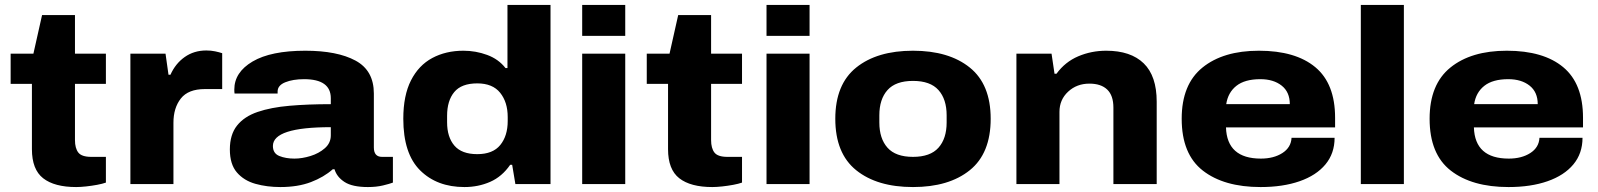

<svg xmlns="http://www.w3.org/2000/svg" viewBox="-20 -744 6458 776"><path d="M288 12Q200 12 154.5 -23.5Q109 -59 109 -141V-405H23V-527H115L150 -683H283V-527H408V-405H283V-178Q283 -145 296.5 -127.5Q310 -110 349 -110H408V-6Q394 -1 372.5 3Q351 7 328 9.5Q305 12 288 12Z M507 0V-527H649L661 -442H669Q689 -487 726.5 -513.5Q764 -540 814 -540Q833 -540 849.5 -536.5Q866 -533 878 -529V-384H808Q741 -384 711 -346Q681 -308 681 -248V0Z M1113 12Q1059 12 1012.5 -1Q966 -14 937.5 -47Q909 -80 909 -140Q909 -200 938 -236.5Q967 -273 1021 -291.5Q1075 -310 1150 -316.5Q1225 -323 1317 -323V-347Q1317 -424 1209 -424Q1164 -424 1133 -411.5Q1102 -399 1102 -374V-366H928Q927 -372 927 -382Q927 -452 1001 -495.5Q1075 -539 1214 -539Q1343 -539 1417 -499Q1491 -459 1491 -366V-148Q1491 -110 1524 -110H1568V-6Q1555 -1 1528 5.5Q1501 12 1467 12Q1404 12 1372.5 -8.5Q1341 -29 1332 -60H1325Q1289 -28 1236.5 -8Q1184 12 1113 12ZM1170 -103Q1201 -103 1235 -113.5Q1269 -124 1293 -145Q1317 -166 1317 -197V-230Q1083 -230 1083 -154Q1083 -124 1109 -113.5Q1135 -103 1170 -103Z M1857 12Q1746 12 1678 -55.5Q1610 -123 1610 -264Q1610 -358 1641 -419Q1672 -480 1727 -509.5Q1782 -539 1853 -539Q1903 -539 1949 -522Q1995 -505 2023 -469H2031V-724H2205V0H2063L2050 -78H2042Q2009 -30 1961 -9Q1913 12 1857 12ZM1909 -121Q1972 -121 2002 -158Q2032 -195 2032 -255V-271Q2032 -331 2001.5 -369Q1971 -407 1909 -407Q1845 -407 1816 -372Q1787 -337 1787 -276V-250Q1787 -190 1816.5 -155.5Q1846 -121 1909 -121Z M2333 -599V-724H2507V-599ZM2333 0V-527H2507V0Z M2859 12Q2771 12 2725.5 -23.5Q2680 -59 2680 -141V-405H2594V-527H2686L2721 -683H2854V-527H2979V-405H2854V-178Q2854 -145 2867.5 -127.5Q2881 -110 2920 -110H2979V-6Q2965 -1 2943.5 3Q2922 7 2899 9.5Q2876 12 2859 12Z M3078 -599V-724H3252V-599ZM3078 0V-527H3252V0Z M3670 12Q3525 12 3440.5 -56Q3356 -124 3356 -264Q3356 -403 3440.5 -471Q3525 -539 3670 -539Q3815 -539 3899.5 -471Q3984 -403 3984 -264Q3984 -124 3899.5 -56Q3815 12 3670 12ZM3670 -110Q3740 -110 3773 -147Q3806 -184 3806 -249V-278Q3806 -343 3773 -380Q3740 -417 3670 -417Q3600 -417 3567 -380Q3534 -343 3534 -278V-249Q3534 -184 3567 -147Q3600 -110 3670 -110Z M4088 0V-527H4230L4242 -446H4250Q4285 -494 4338 -516.5Q4391 -539 4451 -539Q4550 -539 4602.5 -488Q4655 -437 4655 -333V0H4480V-309Q4480 -358 4455 -382Q4430 -406 4383 -406Q4332 -406 4297 -373.5Q4262 -341 4262 -292V0Z M5075 12Q4927 12 4841.5 -54.5Q4756 -121 4756 -264Q4756 -403 4840 -471Q4924 -539 5068 -539Q5216 -539 5296 -472.5Q5376 -406 5376 -268V-229H4935Q4939 -103 5076 -103Q5128 -103 5163 -125.5Q5198 -148 5200 -187H5374Q5374 -124 5337 -79.5Q5300 -35 5232.5 -11.5Q5165 12 5075 12ZM4936 -323H5193Q5193 -372 5160 -398Q5127 -424 5074 -424Q5011 -424 4977 -397Q4943 -370 4936 -323Z M5480 0V-724H5654V0Z M6077 12Q5929 12 5843.5 -54.5Q5758 -121 5758 -264Q5758 -403 5842 -471Q5926 -539 6070 -539Q6218 -539 6298 -472.5Q6378 -406 6378 -268V-229H5937Q5941 -103 6078 -103Q6130 -103 6165 -125.5Q6200 -148 6202 -187H6376Q6376 -124 6339 -79.5Q6302 -35 6234.5 -11.5Q6167 12 6077 12ZM5938 -323H6195Q6195 -372 6162 -398Q6129 -424 6076 -424Q6013 -424 5979 -397Q5945 -370 5938 -323Z"/></svg>

Font: Archivo SemiExpanded ExtraBold
Style: Regular
Weight: 800
Width: 6
Designer: Hector Gatti
Foundry: Omnibus-Type
Version: Version 2.001; ttfautohint (v1.8.3)